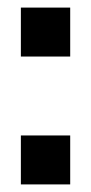

<svg xmlns="http://www.w3.org/2000/svg" viewBox="-20 -486 240 506"><path d="M35 -337H165V-466H35ZM35 0H165V-129H35Z"/></svg>

Font: FREAK Grotesk
Style: Bold
Weight: 700
Designer: La Scuola Open Source
Foundry: La Scuola Open Source
Version: Version 1.000;PS 1.0;hotconv 1.0.72;makeotf.lib2.5.5900